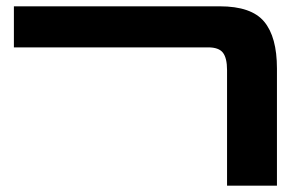

<svg xmlns="http://www.w3.org/2000/svg" viewBox="-20 -588 965 608"><path d="M699 -366Q699 -404 686 -421Q673 -438 639 -438H24V-568H676Q776 -568 816.5 -519.5Q857 -471 857 -371V0H699Z"/></svg>

Font: FiraGOUPP
Style: Bold
Weight: 700
Designer: bBox Type
Foundry: bBox Type GmbH
Version: Version 1.001